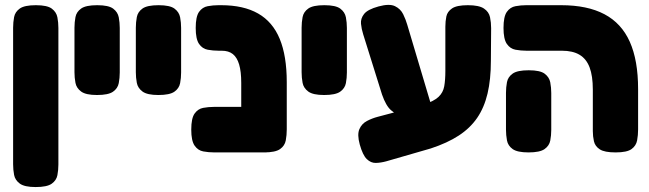

<svg xmlns="http://www.w3.org/2000/svg" viewBox="-20 -607 2623 776"><path d="M124 149Q79 149 60 135Q41 121 37 100Q33 79 33 57V-495Q33 -517 37 -538Q41 -559 60 -572.5Q79 -586 125 -586Q171 -586 189.5 -572Q208 -558 212 -537Q216 -516 216 -494V58Q216 80 212 101Q208 122 189 135.5Q170 149 124 149Z M372 -223Q327 -223 308 -237Q289 -251 285 -272Q281 -293 281 -315V-495Q281 -517 285 -538Q289 -559 308 -572.5Q327 -586 373 -586Q419 -586 437.5 -572Q456 -558 460 -537Q464 -516 464 -494V-314Q464 -292 460 -271Q456 -250 437 -236.5Q418 -223 372 -223Z M620 -223Q575 -223 556 -237Q537 -251 533 -272Q529 -293 529 -315V-495Q529 -517 533 -538Q537 -559 556 -572.5Q575 -586 621 -586Q667 -586 685.5 -572Q704 -558 708 -537Q712 -516 712 -494V-314Q712 -292 708 -271Q704 -250 685 -236.5Q666 -223 620 -223Z M1047 9Q1003 9 983.5 -3.5Q964 -16 959.5 -36Q955 -56 955 -77V-272Q955 -318 946.5 -346.5Q938 -375 921 -388.5Q904 -402 876 -402H864Q841 -402 819.5 -406Q798 -410 784.5 -429.5Q771 -449 771 -494Q771 -540 784.5 -559Q798 -578 819.5 -582Q841 -586 863 -586H874Q964 -586 1023 -552.5Q1082 -519 1110.5 -450Q1139 -381 1139 -275V-84Q1139 -61 1135 -39.5Q1131 -18 1112 -4.5Q1093 9 1047 9ZM846 9Q823 9 801.5 5Q780 1 766.5 -18.5Q753 -38 753 -83Q753 -129 766.5 -148Q780 -167 801 -171Q822 -175 845 -175H1058L1057 9Z M1290 -223Q1245 -223 1226 -237Q1207 -251 1203 -272Q1199 -293 1199 -315V-495Q1199 -517 1203 -538Q1207 -559 1226 -572.5Q1245 -586 1291 -586Q1337 -586 1355.5 -572Q1374 -558 1378 -537Q1382 -516 1382 -494V-314Q1382 -292 1378 -271Q1374 -250 1355 -236.5Q1336 -223 1290 -223Z M1541 45Q1519 51 1499 51.5Q1479 52 1462.5 36Q1446 20 1434 -23Q1423 -63 1432.5 -85Q1442 -107 1463 -118Q1484 -129 1507 -135L1692 -184Q1734 -198 1752.5 -215.5Q1771 -233 1775.5 -258.5Q1780 -284 1780 -321V-499Q1780 -521 1784 -540.5Q1788 -560 1807 -573Q1826 -586 1871 -586Q1916 -586 1936 -572.5Q1956 -559 1960.5 -537.5Q1965 -516 1965 -493L1964 -362Q1964 -286 1950.5 -229Q1937 -172 1908.5 -130.5Q1880 -89 1834 -59Q1788 -29 1721 -7ZM1607 -133Q1581 -144 1560.5 -161.5Q1540 -179 1524 -225L1448 -468Q1441 -490 1439 -511Q1437 -532 1451.5 -550.5Q1466 -569 1510 -581Q1554 -593 1576.5 -582Q1599 -571 1609.5 -549.5Q1620 -528 1626 -507L1727 -168Z M2468 9Q2423 9 2404 -3.5Q2385 -16 2380.5 -36Q2376 -56 2376 -77V-245Q2376 -300 2363 -334.5Q2350 -369 2322.5 -385.5Q2295 -402 2251 -402H2108Q2085 -402 2063.5 -406Q2042 -410 2028.5 -429.5Q2015 -449 2015 -494Q2015 -540 2028.5 -559Q2042 -578 2063.5 -582Q2085 -586 2107 -586H2248Q2354 -586 2423 -549.5Q2492 -513 2525.5 -438Q2559 -363 2559 -247V-84Q2559 -61 2555 -39.5Q2551 -18 2532.5 -4.5Q2514 9 2468 9ZM2116 9Q2071 9 2052 -4.5Q2033 -18 2029 -39.5Q2025 -61 2025 -83V-232Q2025 -254 2029 -275Q2033 -296 2052 -309.5Q2071 -323 2117 -323Q2163 -323 2181.5 -309Q2200 -295 2204 -274Q2208 -253 2208 -231V-82Q2208 -60 2204 -39Q2200 -18 2181 -4.5Q2162 9 2116 9Z"/></svg>

Font: Fredoka
Style: Bold
Weight: 700
Designer: Ben Nathan
Foundry: Milena B. Brandão, Ben Nathan
Version: Version 2.001